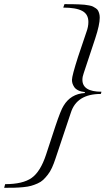

<svg xmlns="http://www.w3.org/2000/svg" viewBox="-126 -749 509 925"><path d="M-106 155.8 -101.1 138.2Q-16.1 138.2 26.4 108.2Q68.8 78.1 95.7 -3.4L140.6 -140.1Q167 -219.2 180.2 -239.3Q214.4 -296.4 281.7 -300.8L283.7 -305.2Q264.2 -307.1 251 -313.7Q237.8 -320.3 231.7 -329.6Q225.6 -338.9 223.1 -347.2Q220.7 -355.5 220.7 -364.3Q220.7 -383.8 250 -475.1L290.5 -595.2Q299.8 -620.1 299.8 -643.1Q299.8 -680.7 270 -696.5Q240.2 -712.4 178.7 -712.4L184.6 -729Q208 -729 221.2 -728.8Q234.4 -728.5 252.4 -728Q270.5 -727.5 280.5 -726.3Q290.5 -725.1 303 -722.9Q315.4 -720.7 322 -717.3Q328.6 -713.9 335.9 -709Q343.3 -704.1 346.7 -697.5Q350.1 -690.9 352.3 -682.6Q354.5 -674.3 354.5 -663.6Q354.5 -629.9 333 -564.5L277.3 -396.5Q271 -379.4 271 -364.7Q271 -307.1 362.8 -307.1L359.9 -296.4Q243.7 -296.4 215.3 -206.1L141.6 14.2Q133.3 39.6 124.5 58.8Q115.7 78.1 104.2 92.8Q92.8 107.4 81.8 117.7Q70.8 127.9 54.7 135Q38.6 142.1 23.9 146.2Q9.3 150.4 -13.4 152.6Q-36.1 154.8 -55.9 155.3Q-75.7 155.8 -106 155.8Z"/></svg>

Font: Elstob Light
Style: Italic
Weight: 300
Italic angle: -20°
Designer: Peter S. Baker
Version: Version 1.015